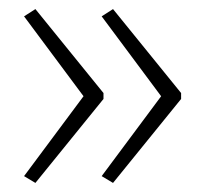

<svg xmlns="http://www.w3.org/2000/svg" viewBox="-20 -488 452 423"><path d="M379 -270V-283L229 -468L204 -452L335 -276L204 -100L229 -85ZM208 -270V-283L58 -468L33 -452L164 -276L33 -100L58 -85Z"/></svg>

Font: Noto Sans Thai Looped SemiCondensed ExtraLight
Style: Regular
Weight: 200
Width: 4
Designer: Sasikarn Vongin, Ben Mitchell
Foundry: The Fontpad Ltd
Version: Version 1.001